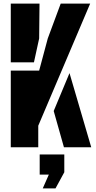

<svg xmlns="http://www.w3.org/2000/svg" viewBox="-20 -820 536 1069"><path d="M40 0V-427H198L246 -606L318 -800H482L193 -120V0ZM40 -473V-800H200L198 -606L169 -473ZM336 0 279 -202 367 -413 488 0ZM218 229 252 152H201V40H338V139L289 229Z"/></svg>

Font: Big Shoulders Stencil Display Black
Style: Regular
Weight: 900
Designer: Patric King
Foundry: XO Type Co
Version: Version 1.000